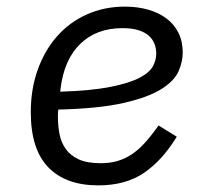

<svg xmlns="http://www.w3.org/2000/svg" viewBox="-20 -548 640 580"><path d="M277 12Q179 12 126 -42.5Q73 -97 73 -209Q73 -279 94 -337.5Q115 -396 152.5 -438.5Q190 -481 242.5 -504.5Q295 -528 357 -528Q395 -528 427 -519Q459 -510 482.5 -492.5Q506 -475 519 -449Q532 -423 532 -389Q532 -362 519.5 -333Q507 -304 467.5 -279Q428 -254 353.5 -237Q279 -220 156 -217Q155 -209 155 -202.5Q155 -196 155 -194Q155 -167 160 -142Q165 -117 179 -97.5Q193 -78 218 -66.5Q243 -55 284 -55Q312 -55 334.5 -61.5Q357 -68 377.5 -81.5Q398 -95 417.5 -116.5Q437 -138 459 -169L514 -135Q470 -63 414.5 -25.5Q359 12 277 12ZM350 -463Q272 -463 223 -416Q174 -369 163 -281L162 -271Q256 -274 313.5 -285.5Q371 -297 401.5 -313Q432 -329 442 -348Q452 -367 452 -386Q452 -402 446.5 -416Q441 -430 429 -440.5Q417 -451 397.5 -457Q378 -463 350 -463Z"/></svg>

Font: IBM Plex Mono
Style: Italic
Weight: 400
Italic angle: -9°
Monospace: yes
Designer: Mike Abbink, Paul van der Laan, Pieter van Rosmalen
Foundry: Bold Monday
Version: Version 2.3